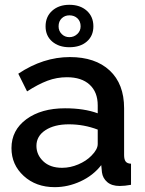

<svg xmlns="http://www.w3.org/2000/svg" viewBox="-20 -770 604 800"><path d="M269 -750Q314 -750 341.6 -725.3Q369.1 -700.7 369.1 -660.2Q369.1 -620.6 341.8 -596.9Q314.5 -573.2 269 -573.2Q225.1 -573.2 197.5 -596.9Q169.9 -620.6 169.9 -660.2Q169.9 -700.7 197.5 -725.3Q225.1 -750 269 -750ZM224.1 -660.2Q224.1 -641.1 237.1 -628.2Q250 -615.2 269 -615.2Q288.1 -615.2 302 -628.2Q315.9 -641.1 315.9 -660.2Q315.9 -681.2 302.7 -693.6Q289.6 -706.1 269 -706.1Q250 -706.1 237.1 -693.6Q224.1 -681.2 224.1 -660.2ZM27.8 -152.8Q27.8 -227.5 89.8 -273.2Q151.9 -318.8 251 -318.8Q330.6 -318.8 387.2 -297.9V-331.1Q387.2 -386.2 353.5 -417.2Q319.8 -448.2 258.8 -448.2Q216.8 -448.2 177.7 -433.6Q138.7 -418.9 92.8 -389.2L56.2 -462.9Q160.2 -532.2 271 -532.2Q377 -532.2 437 -476.3Q497.1 -420.4 497.1 -318.8V-124Q497.1 -105.5 503.7 -96.9Q510.3 -88.4 525.9 -87.9V0Q499.5 4.9 479 4.9Q445.8 4.9 427 -11.2Q408.2 -27.3 404.8 -51.8L401.9 -82Q368.2 -38.6 315.7 -14.4Q263.2 9.8 208 9.8Q129.9 9.8 78.9 -36.9Q27.8 -83.5 27.8 -152.8ZM360.8 -121.1Q387.2 -147.5 387.2 -169.9V-230Q329.6 -252 267.1 -252Q206.5 -252 169.2 -227.5Q131.8 -203.1 131.8 -162.1Q131.8 -125 160.4 -97.9Q189 -70.8 238.8 -70.8Q272.9 -70.8 306.2 -85Q339.4 -99.1 360.8 -121.1Z"/></svg>

Font: Rawline SemiBold
Style: Regular
Weight: 600
Designer: Matt McInerney, Pablo Impallari, Rodrigo Fuenzalida
Foundry: Matt McInerney, Pablo Impallari, Rodrigo Fuenzalida
Version: Version 4.020;PS 004.020;hotconv 1.0.88;makeotf.lib2.5.64775